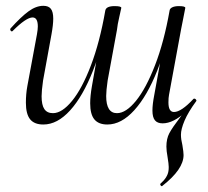

<svg xmlns="http://www.w3.org/2000/svg" viewBox="-20 -415 715 660"><path d="M69 -62Q69 -92 74 -119L107 -297Q110 -314 110 -324Q110 -355 92 -355Q70 -355 24 -309Q22 -307 21 -307Q18 -307 16 -310.5Q14 -314 16 -317Q52 -357 78 -376Q104 -395 129 -395Q147 -395 155 -384.5Q163 -374 163 -351Q163 -330 157 -297L128 -138Q123 -103 123 -84Q123 -54 132.5 -40Q142 -26 162 -26Q193 -26 227.5 -68Q262 -110 292.5 -190Q323 -270 342 -379L355 -378Q335 -262 300 -173Q265 -84 221 -35.5Q177 13 129 13Q98 13 83.5 -5Q69 -23 69 -62ZM290 -60Q290 -85 296 -119L342 -379Q345 -394 374 -394Q397 -394 397 -388Q396 -382 390 -356.5Q384 -331 382 -312L350 -138Q345 -103 345 -85Q345 -26 382 -26Q413 -26 447.5 -68.5Q482 -111 513 -191Q544 -271 563 -379L575 -378Q556 -262 521 -173.5Q486 -85 441.5 -36Q397 13 349 13Q319 13 304.5 -4.5Q290 -22 290 -60ZM536 225Q534 225 532 222Q530 219 531 217Q556 195 559 173Q560 168 560 159Q560 149 556 125Q552 103 552 89Q552 62 562 43Q572 24 601 -14L633 -58L619 -31Q576 9 539 9Q521 9 512.5 -1.5Q504 -12 504 -35Q504 -56 510 -87L563 -379Q564 -386 572.5 -390Q581 -394 595 -394Q617 -394 617 -388Q617 -387 609 -347L603 -317L561 -89Q559 -79 559 -63Q559 -30 578 -30Q603 -30 645 -75Q646 -76 648 -76Q651 -76 653.5 -73Q656 -70 655 -68Q627 -30 614.5 -0.5Q602 29 602 48Q602 64 607 84Q611 108 611 118Q611 167 538 224Q538 225 536 225Z"/></svg>

Font: Cormorant Infant
Style: Italic
Weight: 400
Italic angle: -10°
Designer: Christian Thalmann (Catharsis Fonts)
Foundry: Catharsis Fonts
Version: Version 4.000